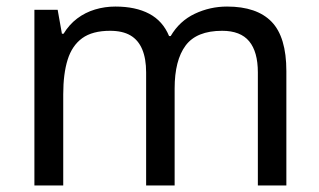

<svg xmlns="http://www.w3.org/2000/svg" viewBox="-20 -566 975 586"><path d="M673 -546Q764 -546 809 -499.5Q854 -453 854 -349V0H767V-345Q767 -408 740.5 -440Q714 -472 658 -472Q580 -472 546.5 -427Q513 -382 513 -296V0H426V-345Q426 -387 414 -415.5Q402 -444 378 -458Q354 -472 316 -472Q262 -472 231 -449.5Q200 -427 186.5 -384Q173 -341 173 -278V0H85V-536H156L169 -463H174Q191 -491 215.5 -509.5Q240 -528 270 -537Q300 -546 332 -546Q394 -546 435.5 -524Q477 -502 496 -456H501Q528 -502 574.5 -524Q621 -546 673 -546Z"/></svg>

Font: Noto Sans Myanmar
Style: Regular
Weight: 400
Designer: Monotype Design Team
Foundry: Monotype Imaging Inc.
Version: Version 2.107